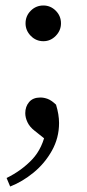

<svg xmlns="http://www.w3.org/2000/svg" viewBox="-20 -472 316 699"><path d="M138 -322Q111 -322 92 -341.5Q73 -361 73 -387Q73 -414 92 -433Q111 -452 138 -452Q164 -452 183 -433Q202 -414 202 -387Q202 -361 183 -341.5Q164 -322 138 -322ZM195 -24Q195 30 169 76.5Q143 123 102 156.5Q61 190 17 207L4 176Q59 149 97.5 108Q136 67 148 0L150 39L106 4Q88 -10 80 -27Q72 -44 72 -60Q72 -84 86 -100.5Q100 -117 127 -117Q140 -117 153.5 -112Q167 -107 184 -91Q195 -55 195 -24Z"/></svg>

Font: Lisu Bosa ExtraLight
Style: Regular
Weight: 200
Designer: David Morse, Annie Olsen, Victor Gaultney, Frank Grießhammer (Latin)
Foundry: SIL International
Version: Version 2.000